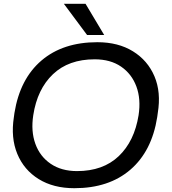

<svg xmlns="http://www.w3.org/2000/svg" viewBox="-20 -972 905 1010"><path d="M371 18Q261 18 183.5 -30Q106 -78 71 -162.5Q36 -247 53 -356L56 -378Q85 -557 198 -653.5Q311 -750 492 -750Q602 -750 679.5 -702Q757 -654 792.5 -570.5Q828 -487 810 -378L807 -356Q779 -177 666 -79.5Q553 18 371 18ZM385 -72Q522 -72 604.5 -150.5Q687 -229 709 -366Q722 -451 697.5 -517Q673 -583 617 -621.5Q561 -660 478 -660Q341 -660 258.5 -581.5Q176 -503 155 -366Q142 -282 166 -215.5Q190 -149 246.5 -110.5Q303 -72 385 -72ZM528 -788H438L316 -952H430Z"/></svg>

Font: Sora Variable Italic
Style: Regular
Weight: 400
Designer: Jonathan Barnbrook, Julián Moncada
Foundry: Barnbrook Fonts
Version: Version 2.000